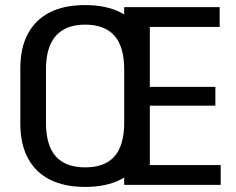

<svg xmlns="http://www.w3.org/2000/svg" viewBox="-20 -728 931 756"><path d="M315 8Q234 8 177 -20.5Q120 -49 90 -105Q60 -161 60 -241V-459Q60 -540 90 -595.5Q120 -651 176.5 -679.5Q233 -708 315 -708Q397 -708 454 -679.5Q511 -651 540.5 -595.5Q570 -540 570 -459V-241Q570 -161 540.5 -105Q511 -49 454 -20.5Q397 8 315 8ZM315 -69Q393 -69 431 -112.5Q469 -156 469 -245V-455Q469 -544 430.5 -587.5Q392 -631 315 -631Q239 -631 200 -587Q161 -543 161 -455V-245Q161 -156 199.5 -112.5Q238 -69 315 -69ZM547 -78H849V0H469V-700H845V-622H547L570 -684V-346L547 -386H828V-312H547L570 -352V-16Z"/></svg>

Font: Pathway Extreme SemiCondensed Medium
Style: Regular
Weight: 500
Width: 4
Version: Version 1.001;gftools[0.9.26]